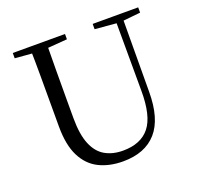

<svg xmlns="http://www.w3.org/2000/svg" viewBox="-129 -867 1055 1023"><g transform="rotate(-20 398.5 -356.0)"><path d="M401 16Q324 16 265.5 -13Q207 -42 174.5 -106.5Q142 -171 142 -276V-391Q142 -476 142 -560.5Q142 -645 140 -728H232Q231 -645 230.5 -561Q230 -477 230 -391V-291Q230 -199 253 -143Q276 -87 319 -62.5Q362 -38 420 -38Q522 -38 571.5 -100.5Q621 -163 620 -306L619 -728H659L657 -286Q657 -133 591.5 -58.5Q526 16 401 16ZM45 -698V-728H341V-698L201 -687H180ZM498 -698V-728H756V-698L647 -687H626Z"/></g></svg>

Font: Noto Serif SC
Style: Regular
Weight: 400
Designer: Ryoko NISHIZUKA 西塚涼子 (kana & ideographs); Frank Grießhammer (Latin, Greek & Cyrillic); Wenlong ZHANG 张文龙 (bopomofo); San
Foundry: Adobe
Version: Version 2.002-H1;hotconv 1.1.0;makeotfexe 2.6.0